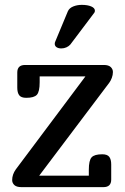

<svg xmlns="http://www.w3.org/2000/svg" viewBox="-20 -769 514 789"><path d="M444 -473Q444 -461 439.5 -449Q435 -437 429 -429L141 -47H345V-71Q345 -110 356.5 -122.5Q368 -135 400 -135Q421 -135 429 -124.5Q437 -114 437 -93V-31Q437 0 405 0H68Q48 0 39 -8.5Q30 -17 30 -29Q30 -52 45 -73L331 -455H143V-431Q143 -392 131.5 -379.5Q120 -367 88 -367Q67 -367 59 -377.5Q51 -388 51 -409V-471Q51 -502 83 -502H407Q426 -502 435 -493.5Q444 -485 444 -473ZM232 -570Q220 -570 212.5 -575Q205 -580 205 -589Q205 -594 207 -598L259 -723Q265 -736 281 -742.5Q297 -749 316 -749Q340 -749 355 -742.5Q370 -736 370 -725Q370 -719 367 -716L269 -586Q263 -579 253 -574.5Q243 -570 232 -570Z"/></svg>

Font: Marmelad for Arash.Academy
Style: Regular
Weight: 400
Designer: Manvel Shmavonyan
Foundry: Cyreal
Version: Version 1.110;Glyphs 3.2 (3202)